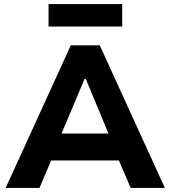

<svg xmlns="http://www.w3.org/2000/svg" viewBox="-20 -929 844 949"><path d="M8 0 330 -705H473L795 0H626L542 -195L609 -136H192L258 -195L175 0ZM398 -539 269 -233 244 -269H557L531 -233L404 -539ZM220 -798V-909H584V-798Z"/></svg>

Font: Nunito Sans 7pt ExtraBold
Style: Regular
Weight: 800
Designer: Vernon Adams
Foundry: Vernon Adams
Version: Version 3.101;gftools[0.9.27]